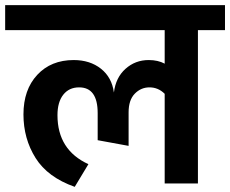

<svg xmlns="http://www.w3.org/2000/svg" viewBox="-40 -712 893 745"><path d="M833 -692V-595H728V0H599V-348Q574 -373 540 -373Q507 -373 483 -348.5Q459 -324 459 -276V-146L339 -168V-273Q339 -373 267 -373Q228 -373 205.5 -344.5Q183 -316 183 -265Q183 -130 303 -75L250 13Q145 -24 98 -99Q51 -174 51 -268Q51 -364 104.5 -421.5Q158 -479 246 -479Q309 -479 351.5 -445.5Q394 -412 402 -353Q409 -411 447 -445Q485 -479 537 -479Q573 -479 599 -465V-595H-20V-692Z"/></svg>

Font: FiraGO SemiBold
Style: Regular
Weight: 600
Designer: bBox Type
Foundry: bBox Type GmbH
Version: Version 1.001;PS 001.001;hotconv 1.0.88;makeotf.lib2.5.64775